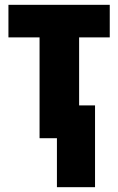

<svg xmlns="http://www.w3.org/2000/svg" viewBox="-20 -573 490 796"><path d="M15 -553V-418H144V0H216V203H374V-136H308V-418H435V-553Z"/></svg>

Font: Noto Sans Display Condensed Black
Style: Regular
Weight: 900
Width: 3
Designer: Monotype Design team
Foundry: Monotype Imaging Inc.
Version: 1.000